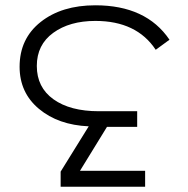

<svg xmlns="http://www.w3.org/2000/svg" viewBox="-20 -705 710 725"><path d="M209 0V-57L315 -228Q200 -233 127 -294Q54 -355 54 -453Q54 -559 133.5 -622Q213 -685 340 -685Q532 -685 620 -555L568 -517Q496 -626 340 -626Q243 -626 181 -581Q119 -536 119 -456Q119 -375 182 -330Q245 -285 353 -285H498V-226H384L282 -60H528V0Z"/></svg>

Font: Zaghawa Beria
Style: Regular
Weight: 400
Designer: Anonymous
Foundry: Designed by a volunteer who chooses to remain anonymous, in cooperation with SIL International and the Mission Protestan
Version: Version 1.001